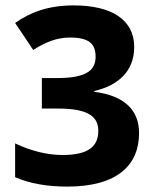

<svg xmlns="http://www.w3.org/2000/svg" viewBox="-20 -681 575 711"><path d="M477 -507C477 -608 393 -661 253 -661C159 -661 93 -636 36 -596L103 -496C147 -524 189 -542 239 -542C312 -542 334 -517 334 -471C334 -424 305 -392 193 -392H135V-279H195C305 -279 344 -250 344 -197C344 -141 311 -107 211 -107C156 -107 94 -122 36 -150V-25C90 -1 156 10 229 10C416 10 495 -71 495 -188C495 -273 441 -327 329 -341V-344C417 -364 477 -417 477 -507Z"/></svg>

Font: Noto Sans Telugu SemiCondensed
Style: Bold
Weight: 700
Width: 4
Designer: Jelle Bosma - Monotype Design Team
Foundry: Monotype Imaging Inc.
Version: Version 2.005